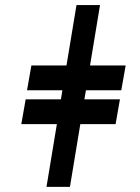

<svg xmlns="http://www.w3.org/2000/svg" viewBox="-20 -730 545 750"><path d="M80.3 -342H218L223.7 -377.5H85.6L102.6 -474.4H239.7L278.8 -710.2H370.7L331.7 -474.4H470.9L453.8 -377.5H315.7L309.7 -342H448.5L431.5 -245H293.7L253.2 0H161.6L202.1 -245H63.2Z"/></svg>

Font: Inter P Extra Bold
Style: Italic
Weight: 800
Italic angle: 9.39999°
Designer: Rasmus Andersson
Foundry: rsms
Version: Version 3.018;git-588b23468